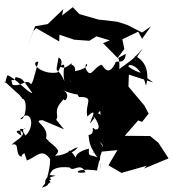

<svg xmlns="http://www.w3.org/2000/svg" viewBox="-22 -808 797 885"><path d="M237 -256C253 -281 217 -295 272 -351C279 -330 307 -379 265 -393C359 -356 363 -370 365 -433C326 -394 353 -495 303 -430C292 -457 324 -389 342 -361C417 -362 369 -334 380 -271C437 -323 391 -249 394 -239C461 -327 431 -293 445 -267C435 -308 402 -269 417 -254C385 -310 465 -208 417 -211C390 -236 424 -189 386 -186C390 -146 393 -132 427 -82C391 -100 385 -80 388 -123C332 -109 326 -88 328 -80C279 -158 284 -67 337 -129C311 -126 290 -92 232 -90C248 -110 263 -110 198 -160C238 -150 205 -152 190 -170C207 -228 120 -253 174 -254L273 -212ZM648 -454C660 -474 625 -461 570 -501C568 -518 627 -510 651 -413C665 -463 658 -525 597 -552C623 -534 572 -495 636 -585C586 -525 567 -520 528 -490C533 -561 502 -527 558 -560C552 -501 511 -538 509 -516C473 -443 449 -517 445 -509C408 -497 397 -441 373 -492C365 -536 415 -498 324 -480C329 -523 282 -497 325 -532C261 -472 274 -508 242 -497C298 -528 260 -501 275 -434C239 -516 230 -448 248 -543C287 -524 227 -459 248 -475C172 -458 110 -522 155 -524C126 -421 132 -437 121 -419C101 -449 79 -407 36 -417C22 -462 42 -419 50 -453C80 -445 75 -454 127 -379C110 -377 42 -455 12 -461C-2 -425 7 -417 -2 -434C88 -349 56 -386 81 -353C108 -350 97 -250 71 -259C119 -311 144 -230 96 -183C57 -233 132 -208 71 -214C75 -188 76 -148 124 -168C96 -167 22 -209 72 -206C107 -187 54 -164 31 -141C74 -154 42 -98 77 -85C77 -89 83 -112 124 -102C78 -136 84 -119 102 -68C151 -88 171 -127 209 -75C209 2 174 34 213 21C191 -17 242 -33 171 57C238 37 162 24 221 2C180 -4 173 67 211 31C174 -2 278 6 209 -1C212 -31 247 -42 299 -36C317 -12 347 -64 372 -14C313 -3 325 -36 425 -22C439 -77 434 -93 444 -25C422 -124 477 -105 437 -155C449 -143 476 -127 403 -105L519 -116L478 -46L538 -11L654 -44L642 -31L755 -78L708 -150L670 -181L553 -182L615 -253L633 -246L662 -283L664 -282L644 -321L570 -409L572 -464L684 -428ZM145 -678 251 -617 252 -648 320 -625 390 -620 422 -640 414 -643 484 -622 453 -609 520 -541 551 -582 542 -627 615 -662 633 -629 674 -687 633 -658 565 -693 518 -708 431 -718 344 -743 313 -775 331 -788 264 -737 270 -766 198 -697 140 -687 104 -594 132 -665Z"/></svg>

Font: Hussar Lance
Style: ExBd
Weight: 700
Foundry: Cannot Into Space Fonts, PlusOne Fonts
Version: Version 2.270